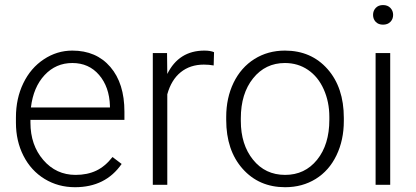

<svg xmlns="http://www.w3.org/2000/svg" viewBox="-20 -741 1667 770"><path d="M280.8 9.8Q213.4 9.8 158.9 -23.4Q104.5 -56.6 74.2 -116Q43.9 -175.3 43.9 -249V-270Q43.9 -346.2 73.5 -407.2Q103 -468.3 155.8 -503.2Q208.5 -538.1 270 -538.1Q366.2 -538.1 422.6 -472.4Q479 -406.7 479 -293V-260.3H102.1V-249Q102.1 -159.2 153.6 -99.4Q205.1 -39.6 283.2 -39.6Q330.1 -39.6 366 -56.6Q401.9 -73.7 431.2 -111.3L467.8 -83.5Q403.3 9.8 280.8 9.8ZM270 -488.3Q204.1 -488.3 158.9 -439.9Q113.8 -391.6 104 -310.1H420.9V-316.4Q418.5 -392.6 377.4 -440.4Q336.4 -488.3 270 -488.3Z M836.9 -478.5Q818.4 -481.9 797.4 -481.9Q742.7 -481.9 704.8 -451.4Q667 -420.9 650.9 -362.8V0H592.8V-528.3H649.9L650.9 -444.3Q697.3 -538.1 799.8 -538.1Q824.2 -538.1 838.4 -531.7Z M887.2 -272Q887.2 -348.1 916.7 -409.2Q946.3 -470.2 1000.2 -504.2Q1054.2 -538.1 1122.6 -538.1Q1228 -538.1 1293.5 -464.1Q1358.9 -390.1 1358.9 -268.1V-255.9Q1358.9 -179.2 1329.3 -117.9Q1299.8 -56.6 1246.1 -23.4Q1192.4 9.8 1123.5 9.8Q1018.6 9.8 952.9 -64.2Q887.2 -138.2 887.2 -260.3ZM945.8 -255.9Q945.8 -161.1 994.9 -100.3Q1043.9 -39.6 1123.5 -39.6Q1202.6 -39.6 1251.7 -100.3Q1300.8 -161.1 1300.8 -260.7V-272Q1300.8 -332.5 1278.3 -382.8Q1255.9 -433.1 1215.3 -460.7Q1174.8 -488.3 1122.6 -488.3Q1044.4 -488.3 995.1 -427Q945.8 -365.7 945.8 -266.6Z M1544.9 0H1486.3V-528.3H1544.9ZM1476.1 -681.2Q1476.1 -697.8 1486.8 -709.2Q1497.6 -720.7 1516.1 -720.7Q1534.7 -720.7 1545.7 -709.2Q1556.6 -697.8 1556.6 -681.2Q1556.6 -664.6 1545.7 -653.3Q1534.7 -642.1 1516.1 -642.1Q1497.6 -642.1 1486.8 -653.3Q1476.1 -664.6 1476.1 -681.2Z"/></svg>

Font: RobotoInd Light
Style: Regular
Weight: 300
Designer: Google
Version: Version 2.001151; 2014